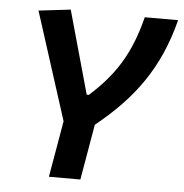

<svg xmlns="http://www.w3.org/2000/svg" viewBox="-51 -747 761 796"><g transform="rotate(5 329.5 -349.0)"><path d="M181.6 0H312.5L352.5 -231.4C508.3 -356.9 606.9 -490.2 658.7 -693.4H520C480 -535.2 418.9 -444.3 316.9 -352.5H308.1L211.4 -698.2L78.6 -682.6L222.2 -234.4Z"/></g></svg>

Font: Cascadia Mono NF
Style: Bold Italic
Weight: 700
Italic angle: -10°
Monospace: yes
Designer: Aaron Bell
Foundry: Saja Typeworks
Version: Version 2404.023